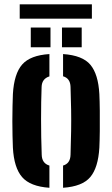

<svg xmlns="http://www.w3.org/2000/svg" viewBox="-20 -858 518 886"><path d="M39.5 -176.5Q38.5 -198 37.8 -230.5Q37 -263 37 -299Q37 -335 37.8 -368.2Q38.5 -401.5 39.5 -424Q45 -518 82.5 -560.5Q120 -603 208 -608.5V-505.5Q173 -494.5 172 -456.5Q169.5 -390.5 169.5 -308.5Q169.5 -226.5 172.5 -144Q173.5 -104 208 -94V8.5Q119.5 2.5 82 -40.8Q44.5 -84 39.5 -176.5ZM271 8.5V-94Q304.5 -103.5 305.5 -144Q307.5 -203 308.2 -253.2Q309 -303.5 308.2 -352.2Q307.5 -401 305.5 -457Q304.5 -496.5 271 -506V-608.5Q361 -602.5 397.2 -559Q433.5 -515.5 438.5 -424Q440 -393.5 440.5 -347Q441 -300.5 440.5 -253.8Q440 -207 438.5 -176.5Q433 -84 396.5 -40.8Q360 2.5 271 8.5ZM266 -640V-731H357V-640ZM122 -640V-731H213V-640ZM71 -838H404V-772H71Z"/></svg>

Font: Big Shoulders Stencil Text ExtraBold
Style: Regular
Weight: 800
Designer: Patric King
Foundry: XO Type Co
Version: Version 1.000